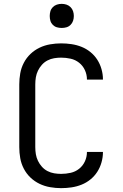

<svg xmlns="http://www.w3.org/2000/svg" viewBox="-20 -968 640 996"><path d="M297 8Q269 8 240 3Q211 -2 185 -14.5Q159 -27 138 -47Q117 -67 103.5 -93Q90 -119 85 -147.5Q80 -176 80 -205V-530Q80 -559 85 -587.5Q90 -616 103.5 -642Q117 -668 138 -688Q159 -708 185 -720.5Q211 -733 240 -738Q269 -743 297 -743Q324 -743 351 -739Q378 -735 403 -725Q428 -715 449 -698Q470 -681 484.5 -658.5Q499 -636 506.5 -609.5Q514 -583 514 -557V-555H431V-556Q431 -581 420.5 -604Q410 -627 390.5 -642.5Q371 -658 346.5 -663.5Q322 -669 297 -669Q279 -669 261 -666Q243 -663 226.5 -654.5Q210 -646 197.5 -632Q185 -618 177 -601.5Q169 -585 166 -567Q163 -549 163 -530V-205Q163 -186 166 -168Q169 -150 177 -133.5Q185 -117 197.5 -103Q210 -89 226.5 -80.5Q243 -72 261 -69Q279 -66 297 -66Q322 -66 346.5 -71.5Q371 -77 390.5 -92.5Q410 -108 420.5 -131Q431 -154 431 -179V-180H514V-178Q514 -152 506.5 -125.5Q499 -99 484.5 -76.5Q470 -54 449 -37Q428 -20 403 -10Q378 0 351 4Q324 8 297 8ZM300 -823Q287 -823 275 -826.5Q263 -830 254 -839Q245 -848 241.5 -860Q238 -872 238 -885Q238 -898 241.5 -910Q245 -922 254 -931Q263 -940 275 -944Q287 -948 300 -948Q313 -948 325 -944Q337 -940 346 -931Q355 -922 359 -910Q363 -898 363 -885Q363 -872 359 -860Q355 -848 346 -839Q337 -830 325 -826.5Q313 -823 300 -823Z"/></svg>

Font: Iosevka Fixed Extended
Style: Regular
Weight: 400
Width: 7
Monospace: yes
Designer: Belleve Invis
Foundry: Belleve Invis
Version: Version 24.1.1; ttfautohint (v1.8.4)